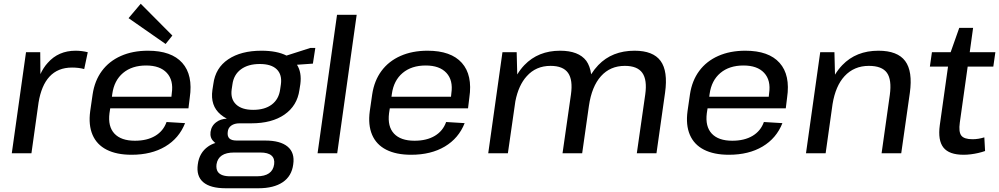

<svg xmlns="http://www.w3.org/2000/svg" viewBox="-20 -819 5339 1026"><path d="M119 -540H195L196 -423Q212 -458 235 -483Q292 -548 384 -548Q400 -548 416.5 -546Q433 -544 449 -540L430 -450Q401 -458 365 -458Q289 -458 244 -409Q201 -362 186 -271L148 0H43Z M683 8Q603 8 550 -19Q497 -46 474.5 -98.5Q452 -151 462 -225L475 -315Q486 -388 524.5 -440Q563 -492 626 -520Q689 -548 771 -548Q896 -548 954 -483Q1012 -418 994 -297L987 -240H569L565 -214Q556 -143 591.5 -105Q627 -67 701 -67Q766 -67 809.5 -93Q853 -119 870 -167L969 -161Q937 -80 863 -36Q789 8 683 8ZM578 -302H896L898 -321Q908 -390 871.5 -429.5Q835 -469 761 -469Q685 -469 637.5 -429Q590 -389 580 -317ZM901 -629 865 -584 667 -722 732 -799Z M1323 -160H1260Q1233 -160 1216 -148Q1199 -136 1197 -114Q1194 -91 1205.5 -79.5Q1217 -68 1245 -68H1397Q1478 -68 1517 -35.5Q1556 -3 1547 59Q1539 122 1491 154.5Q1443 187 1361 187H1186Q1104 187 1066 154.5Q1028 122 1037 59Q1045 -3 1092 -36Q1109 -48 1131 -55Q1126 -58 1123 -62Q1101 -81 1105 -114Q1110 -148 1137 -167Q1158 -183 1192 -185Q1173 -195 1159 -207Q1103 -254 1115 -338L1120 -370Q1131 -456 1199.5 -502Q1268 -548 1377 -548Q1460 -548 1511 -522L1639 -563H1665L1652 -479L1567 -473Q1593 -432 1585 -370L1580 -338Q1568 -254 1500.5 -207Q1433 -160 1323 -160ZM1333 -232Q1395 -232 1432.5 -260.5Q1470 -289 1477 -341L1481 -368Q1488 -420 1459 -448.5Q1430 -477 1368 -477Q1306 -477 1267.5 -448.5Q1229 -420 1222 -368L1218 -341Q1211 -290 1241.5 -261Q1272 -232 1333 -232ZM1353 123Q1436 123 1445 59Q1449 28 1430.5 12Q1412 -4 1371 -4H1231Q1147 -4 1137 59Q1134 84 1144 99Q1161 124 1214 123Z M1886 -740 1782 0H1677L1781 -740Z M2177 8Q2097 8 2044 -19Q1991 -46 1968.5 -98.5Q1946 -151 1956 -225L1969 -315Q1980 -388 2018.5 -440Q2057 -492 2120 -520Q2183 -548 2265 -548Q2390 -548 2448 -483Q2506 -418 2488 -297L2481 -240H2063L2059 -214Q2050 -143 2085.5 -105Q2121 -67 2195 -67Q2260 -67 2303.5 -93Q2347 -119 2364 -167L2463 -161Q2431 -80 2357 -36Q2283 8 2177 8ZM2072 -302H2390L2392 -321Q2402 -390 2365.5 -429.5Q2329 -469 2255 -469Q2179 -469 2131.5 -429Q2084 -389 2074 -317Z M3428 -314Q3439 -392 3412.5 -429.5Q3386 -467 3319 -467Q3241 -467 3191.5 -412Q3142 -357 3127 -253L3091 0H2986L3031 -314Q3042 -392 3015.5 -429.5Q2989 -467 2922 -467Q2844 -467 2795 -412Q2751 -364 2734 -278L2694 0H2589L2665 -540H2741L2744 -421Q2761 -449 2782 -471Q2856 -548 2973 -548Q3072 -548 3113 -494Q3133 -466 3139 -422Q3156 -449 3177 -471Q3251 -548 3371 -548Q3470 -548 3510 -493.5Q3550 -439 3534 -324L3488 0H3383Z M3875 8Q3795 8 3742 -19Q3689 -46 3666.5 -98.5Q3644 -151 3654 -225L3667 -315Q3678 -388 3716.5 -440Q3755 -492 3818 -520Q3881 -548 3963 -548Q4088 -548 4146 -483Q4204 -418 4186 -297L4179 -240H3761L3757 -214Q3748 -143 3783.5 -105Q3819 -67 3893 -67Q3958 -67 4001.5 -93Q4045 -119 4062 -167L4161 -161Q4129 -80 4055 -36Q3981 8 3875 8ZM3770 -302H4088L4090 -321Q4100 -390 4063.5 -429.5Q4027 -469 3953 -469Q3877 -469 3829.5 -429Q3782 -389 3772 -317Z M4735 -312Q4746 -393 4719.5 -430Q4693 -467 4623 -467Q4544 -467 4493 -412Q4445 -360 4429 -263L4392 0H4287L4363 -540H4439L4442 -420Q4459 -448 4481 -471Q4555 -548 4674 -548Q4776 -548 4817 -493Q4858 -438 4842 -323L4796 0H4691Z M5129 8Q5052 8 5021.5 -30.5Q4991 -69 5002 -150L5046 -463H4949L4960 -540H5060L5106 -670H5180L5162 -540H5299L5288 -463H5151L5109 -164Q5102 -114 5117 -94.5Q5132 -75 5177 -75Q5192 -75 5208 -77.5Q5224 -80 5240 -85L5244 -12Q5227 -6 5207.5 -1.5Q5188 3 5168 5.5Q5148 8 5129 8Z"/></svg>

Font: Pathway Extreme 8pt Thin 12pt Medium
Style: Italic
Weight: 500
Italic angle: -8°
Version: Version 1.001;gftools[0.9.26]